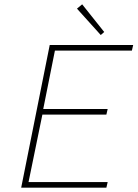

<svg xmlns="http://www.w3.org/2000/svg" viewBox="-20 -868 640 888"><path d="M78 0 210 -660H596L590 -634H234L180 -364H478L472 -338H176L112 -26H478L472 0ZM446 -706 336 -828 360 -848 462 -720Z"/></svg>

Font: Source Code Pro ExtraLight
Style: Italic
Weight: 200
Italic angle: -11°
Monospace: yes
Designer: Paul D. Hunt, Teo Tuominen
Foundry: Adobe Systems Incorporated
Version: Version 1.050;PS 1.000;hotconv 16.6.51;makeotf.lib2.5.65220